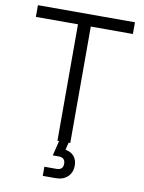

<svg xmlns="http://www.w3.org/2000/svg" viewBox="-97 -767 774 1033"><g transform="rotate(10 290.0 -250.0)"><path d="M264 0H255V-636H25V-700H555V-636H325V0H316L306 40Q338 46 354 66Q370 86 370 116Q370 153 346 176.5Q322 200 280 200H210V150H276Q312 150 312 116Q312 82 276 82H244Z"/></g></svg>

Font: PT Root UI Web
Style: Regular
Weight: 400
Designer: Vitaly Kuzmin
Foundry: ParaType Ltd.
Version: Version 1.000W